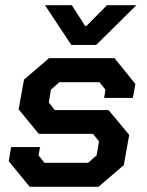

<svg xmlns="http://www.w3.org/2000/svg" viewBox="-20 -723 568 743"><path d="M14 -99 23 -154H135L129 -122L152 -93H321L354 -122L363 -176L340 -205H130L52 -300L73 -415L170 -498H423L504 -398L494 -344H383L388 -376L365 -405H210L177 -376L169 -326L192 -297H400L480 -201L459 -84L361 0H95ZM154 -703H258L309 -623H315L394 -703H508L352 -549H256Z"/></svg>

Font: Chakra Petch SemiBold
Style: Italic
Weight: 600
Italic angle: -10°
Designer: Katatrad Aksorn Co.,Ltd.
Foundry: Cadson Demak Co.,Ltd.
Version: Version 1.000; ttfautohint (v1.6)